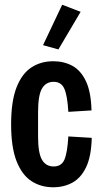

<svg xmlns="http://www.w3.org/2000/svg" viewBox="-20 -780 431 812"><path d="M205 12Q153 12 113 -14Q73 -40 50 -98.5Q27 -157 27 -254Q27 -352 50 -410.5Q73 -469 113 -495Q153 -521 205 -521Q250 -521 285.5 -502Q321 -483 343 -437.5Q365 -392 367 -313L269 -307Q265 -376 252 -405Q239 -434 207 -434Q174 -434 157.5 -405.5Q141 -377 141 -306V-203Q141 -133 157.5 -104.5Q174 -76 207 -76Q240 -76 252.5 -105Q265 -134 269 -203L368 -197Q366 -118 344 -72.5Q322 -27 286 -7.5Q250 12 205 12ZM227 -571 162 -589 243 -760 321 -730Z"/></svg>

Font: Special Gothic Condensed Medium
Style: Regular
Weight: 500
Width: 3
Designer: Alistair McCready
Foundry: Monolith
Version: Version 1.000; ttfautohint (v1.8.4.7-5d5b)